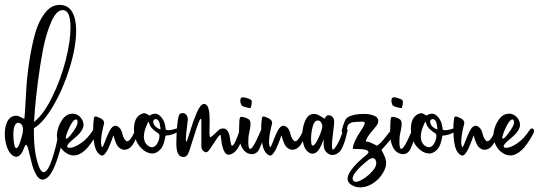

<svg xmlns="http://www.w3.org/2000/svg" viewBox="-62 -726 2262 799"><path d="M12.7 -215.3Q-6.3 -210.4 -6.3 -167.5Q-6.3 -150.9 -4.4 -134.3Q-1 -109.4 5.9 -109.4Q13.2 -109.4 21.7 -135Q30.3 -160.6 32.2 -171.9Q33.7 -185.1 33.7 -186.5Q33.7 -212.9 12.7 -215.3ZM190.9 -705.6Q223.6 -703.1 239.3 -674.6Q254.9 -646 254.9 -598.6Q254.9 -532.2 228.5 -445.6Q202.1 -358.9 160.6 -287.4Q119.1 -215.8 79.1 -192.4V-164.1Q80.1 -99.6 92.8 -54.4Q105.5 -9.3 120.1 -9.3Q121.6 -9.3 123.5 -10.3Q138.7 -16.1 153.6 -60.3Q168.5 -104.5 175.8 -142.1Q183.1 -179.7 183.1 -184.6Q184.6 -193.4 193.8 -193.4Q198.2 -193.4 201.4 -190.4Q204.6 -187.5 204.6 -182.1Q204.6 -152.8 179.4 -73Q154.3 6.8 126 19Q119.6 21.5 115.2 21.5Q99.6 21.5 87.4 -1.2Q75.2 -23.9 69.1 -51Q63 -78.1 56.9 -100.8Q50.8 -123.5 46.4 -123.5Q42.5 -123.5 38.6 -111.8Q25.4 -73.7 5.4 -73.7Q-5.4 -73.7 -16.6 -85.4Q-28.3 -98.1 -35.2 -120.8Q-42 -143.6 -42 -168.5Q-42 -197.3 -32.5 -218.3Q-22.9 -239.3 -4.4 -243.2Q0 -244.6 4.9 -244.6Q13.7 -244.6 25.9 -237.8Q38.1 -231 38.6 -231Q40 -231 42.2 -266.1Q44.4 -301.3 47.4 -354Q50.3 -406.7 59.6 -468.3Q68.8 -529.8 83 -582.5Q97.2 -635.3 123.8 -670.4Q150.4 -705.6 185.5 -705.6ZM79.6 -218.8Q118.7 -248.5 154.8 -321.8Q190.9 -395 211.2 -474.6Q231.4 -554.2 231.4 -612.3Q231.4 -684.1 198.7 -684.1Q198.2 -684.1 196.8 -683.8Q195.3 -683.6 194.8 -683.6Q170.9 -680.7 150.1 -632.3Q129.4 -584 117.2 -520.8Q105 -457.5 95.9 -386.7Q86.9 -315.9 83.5 -273.4Q80.1 -231 79.6 -218.8Z M218.8 -177.7Q210.4 -156.2 211.9 -150.9Q212.4 -148.9 214.4 -148.9Q221.2 -148.9 239.5 -174.1Q257.8 -199.2 260.3 -212.4Q261.2 -216.3 260.3 -222.7Q258.8 -229 253.4 -229Q249.5 -229 243.7 -223.1Q232.4 -211.4 218.8 -177.7ZM325.7 -185.1Q330.1 -191.4 335.4 -191.4Q341.8 -191.4 343.3 -184.6Q345.2 -177.7 340.3 -168.9Q293 -79.1 244.6 -79.1Q233.9 -79.1 222.7 -84Q197.3 -96.2 184.6 -122.1Q179.7 -131.8 177.7 -140.1Q174.8 -151.9 174.8 -163.6Q174.8 -167.5 175.8 -174.3Q180.2 -203.6 197.3 -228.3Q214.4 -252.9 241.2 -252.9Q253.4 -252.9 264.2 -245.4Q274.9 -237.8 280.8 -226.1Q281.7 -224.1 284.2 -216.8Q287.1 -206.5 283.7 -195.3Q278.3 -181.2 268.3 -170.2Q258.3 -159.2 244.4 -147.9Q230.5 -136.7 223.1 -128.4Q216.3 -120.1 217.8 -115.7Q219.2 -110.8 228 -110.8Q246.1 -110.8 274.4 -129.9Q302.7 -148.9 325.7 -185.1Z M501.5 -190.4Q505.9 -194.8 511.2 -192.1Q516.6 -189.5 514.2 -181.2Q502.9 -141.6 490 -123.3Q477.1 -105 459 -103Q447.3 -102.1 438.2 -108.2Q429.2 -114.3 424.3 -123.5Q419.4 -132.8 416.3 -142.3Q413.1 -151.9 411.4 -157.7Q409.7 -163.6 409.2 -162.1Q408.2 -158.7 406.5 -153.1Q404.8 -147.5 399.2 -133.1Q393.6 -118.7 388.4 -107.7Q383.3 -96.7 376.2 -87.6Q369.1 -78.6 363.3 -78.6Q354 -78.6 343.3 -92.8Q325.7 -116.2 325.7 -189.9Q325.7 -213.9 328.6 -232.4Q329.1 -237.3 330.8 -239.5Q332.5 -241.7 336.2 -241.2Q339.8 -240.7 342 -240Q344.2 -239.3 351.1 -236.3Q371.1 -228 371.1 -215.3Q371.1 -212.4 370.4 -209Q369.6 -205.6 368.2 -200.7Q366.7 -195.8 366.2 -192.4Q358.4 -158.2 358.4 -135.3Q358.4 -120.6 362.8 -113.3Q367.7 -116.2 375.7 -138.9Q383.8 -161.6 394.5 -182.1Q405.3 -202.6 418 -202.6Q426.8 -202.6 435.5 -193.8Q443.4 -186 448 -166.7Q452.6 -147.5 463.4 -139.2Q464.4 -138.2 467.3 -138.2Q476.1 -138.2 487.1 -156.5Q498 -174.8 501.5 -190.4Z M556.2 -118.2Q563 -113.3 570.3 -113.3Q583.5 -113.3 592.5 -129.2Q601.6 -145 601.6 -160.2V-162.6Q601.6 -165.5 600.1 -167.7Q598.6 -169.9 596.9 -171.1Q595.2 -172.4 591.8 -174.6Q588.4 -176.8 586.4 -178.2Q568.8 -190.9 562.5 -204.1Q559.6 -209.5 557.6 -216.8Q555.7 -222.7 551.8 -212.4Q536.6 -180.7 536.6 -157.2Q536.6 -152.3 538.6 -142.6Q542.5 -127.9 553.2 -120.1ZM584 -230.5Q572.8 -226.1 576.2 -214.8Q579.6 -199.7 597.2 -190.9Q605.5 -186.5 606 -188Q606 -188.5 605 -197.8Q603.5 -208.5 602.5 -212.4Q597.7 -230.5 585.9 -230.5ZM627 -161.6Q620.6 -126 611.3 -111.8Q603.5 -100.1 591.3 -92.8Q582.5 -87.4 571.3 -87.4Q553.2 -87.4 535.2 -101.3Q517.1 -115.2 507.3 -135.3Q502.9 -144 499.5 -156.7Q495.6 -170.9 495.6 -189.5Q495.6 -241.7 531.7 -253.9Q536.1 -254.4 537.8 -254.9Q539.6 -255.4 543.5 -253.9Q547.4 -252.4 548.8 -251.7Q550.3 -251 554.4 -248.5Q558.6 -246.1 560.5 -245.1Q573.2 -252.9 583.5 -252.9Q600.1 -252.9 614.7 -231Q622.1 -218.8 624 -209.5Q625 -205.6 626.2 -197.8Q627.4 -189.9 628.4 -186Q633.8 -184.1 640.1 -184.1Q648.9 -184.1 662.4 -188.2Q675.8 -192.4 676.8 -192.4Q684.1 -193.4 684.6 -187.5Q685.1 -181.2 675.8 -175.8Q651.9 -162.6 627 -161.6Z M775.9 -120.1Q775.9 -120.1 775.9 -222.2Q775.9 -247.1 761.2 -207.5Q757.3 -197.8 727.1 -102.5Q724.1 -93.8 723.1 -91.3Q715.3 -72.3 701.7 -72.3Q699.7 -72.3 691.9 -74.2Q688.5 -75.7 685.8 -77.9Q683.1 -80.1 681.2 -83.3Q679.2 -86.4 677.7 -89.4Q676.3 -92.3 675.3 -96.7Q674.3 -101.1 673.6 -104Q672.9 -106.9 672.6 -112.1Q672.4 -117.2 672.1 -119.1Q671.9 -121.1 671.9 -126Q671.9 -130.9 671.9 -131.3V-135.3Q671.9 -166 675.8 -207.3Q679.7 -248.5 687.5 -252.9Q693.8 -255.4 698.2 -255.4Q708 -255.4 713.9 -247.3Q719.7 -239.3 719.7 -227.5Q719.7 -226.6 719.5 -225.6Q719.2 -224.6 719.2 -224.1Q718.8 -220.2 716.6 -203.1Q714.4 -186 712.9 -170.2Q711.4 -154.3 711.4 -144.5Q711.4 -139.2 712.4 -134.3Q717.3 -140.1 729.5 -181.2Q741.7 -222.2 757.1 -257.8Q772.5 -293.5 787.6 -293.5Q791 -293.5 794.4 -291.5Q810.5 -282.7 810.5 -226.1Q810.5 -216.8 810.1 -200Q809.6 -183.1 809.6 -176.8Q809.6 -154.8 814 -154.8Q814.5 -154.8 814.5 -155Q814.5 -155.3 814.9 -155.3Q819.3 -157.2 835 -172.6Q850.6 -188 855 -189.5Q860.8 -191.4 866.7 -191.4Q878.9 -191.4 885.7 -180.2Q892.6 -168.9 894.3 -155.5Q896 -142.1 898.2 -130.9Q900.4 -119.6 903.8 -119.6Q906.7 -119.6 910.2 -124.5Q917.5 -133.8 927.2 -161.1Q937 -188.5 942.4 -191.9Q948.7 -195.8 951.4 -189.7Q954.1 -183.6 953.6 -176.3Q952.6 -161.1 939.5 -131.6Q926.3 -102.1 911.6 -90.8Q903.3 -84.5 893.1 -82.5Q878.4 -79.6 870.1 -98.1Q861.8 -116.7 859.4 -139.6L856.4 -163.1Q853 -169.4 836.4 -143.1Q811.5 -105 805.7 -98.1Q799.8 -92.3 795.9 -92.3Q789.6 -92.3 782.7 -98.9Q775.9 -105.5 775.9 -120.1Z M968.8 -88.4Q952.6 -95.7 943.8 -114.3Q939 -124.5 937.5 -131.8Q932.6 -150.9 932.6 -178.7Q932.6 -192.9 933.6 -208.5Q933.6 -237.3 939.5 -239.7Q939.5 -239.7 942.9 -239.7Q951.7 -239.7 963.4 -234.9Q975.1 -230 978 -223.6Q980.5 -218.8 980.5 -209.5Q980.5 -199.7 976.6 -181.2Q972.7 -162.6 972.2 -158.7Q971.2 -140.1 971.2 -135.3Q971.2 -122.6 973.1 -113.8Q975.1 -106.4 979 -106.4Q983.9 -106.4 991.5 -117.9Q999 -129.4 1005.4 -142.8Q1011.7 -156.2 1018.1 -170.4Q1024.4 -184.6 1024.9 -186Q1029.8 -195.3 1034.7 -195.3Q1039.6 -195.3 1041 -188.5Q1043 -179.2 1039.1 -168.9Q1037.1 -163.1 1033.2 -149.7Q1029.3 -136.2 1025.9 -126.7Q1022.5 -117.2 1017.3 -106.4Q1012.2 -95.7 1004.2 -90.1Q996.1 -84.5 986.3 -84.5Q980.5 -84.5 973.1 -86.9ZM970.7 -315.9Q983.9 -312 985.4 -305.7Q986.3 -302.7 984.4 -289.1Q981.4 -276.4 981 -276.4H979.5Q972.2 -276.4 958.5 -280.3Q944.8 -284.2 941.9 -290Q938 -297.9 938 -307.1Q938 -321.3 948.7 -321.3Q950.2 -321.3 956.1 -320.3Z M1200.7 -190.4Q1205.1 -194.8 1210.4 -192.1Q1215.8 -189.5 1213.4 -181.2Q1202.1 -141.6 1189.2 -123.3Q1176.3 -105 1158.2 -103Q1146.5 -102.1 1137.5 -108.2Q1128.4 -114.3 1123.5 -123.5Q1118.7 -132.8 1115.5 -142.3Q1112.3 -151.9 1110.6 -157.7Q1108.9 -163.6 1108.4 -162.1Q1107.4 -158.7 1105.7 -153.1Q1104 -147.5 1098.4 -133.1Q1092.8 -118.7 1087.6 -107.7Q1082.5 -96.7 1075.4 -87.6Q1068.4 -78.6 1062.5 -78.6Q1053.2 -78.6 1042.5 -92.8Q1024.9 -116.2 1024.9 -189.9Q1024.9 -213.9 1027.8 -232.4Q1028.3 -237.3 1030 -239.5Q1031.7 -241.7 1035.4 -241.2Q1039.1 -240.7 1041.3 -240Q1043.5 -239.3 1050.3 -236.3Q1070.3 -228 1070.3 -215.3Q1070.3 -212.4 1069.6 -209Q1068.8 -205.6 1067.4 -200.7Q1065.9 -195.8 1065.4 -192.4Q1057.6 -158.2 1057.6 -135.3Q1057.6 -120.6 1062 -113.3Q1066.9 -116.2 1075 -138.9Q1083 -161.6 1093.8 -182.1Q1104.5 -202.6 1117.2 -202.6Q1126 -202.6 1134.8 -193.8Q1142.6 -186 1147.2 -166.7Q1151.9 -147.5 1162.6 -139.2Q1163.6 -138.2 1166.5 -138.2Q1175.3 -138.2 1186.3 -156.5Q1197.3 -174.8 1200.7 -190.4Z M1260.3 -224.6Q1246.1 -224.6 1239.3 -199.5Q1232.4 -174.3 1232.4 -146.5Q1232.4 -137.7 1233.4 -130.9Q1234.9 -120.1 1239.7 -120.1Q1249 -120.1 1264.2 -153.6Q1279.3 -187 1279.3 -201.7Q1279.3 -202.6 1279.1 -203.9Q1278.8 -205.1 1278.8 -205.6Q1277.8 -212.4 1272.9 -218.5Q1268.1 -224.6 1260.3 -224.6ZM1370.1 -192.9Q1370.1 -193.4 1371.6 -193.4Q1375 -193.4 1379.4 -190.9Q1383.8 -188.5 1384.3 -185.1V-182.1Q1383.3 -178.7 1379.4 -162.4Q1375.5 -146 1371.8 -135.3Q1368.2 -124.5 1361.8 -110.8Q1355.5 -97.2 1345.5 -89.6Q1335.4 -82 1322.8 -81.1Q1311.5 -80.6 1301.8 -87.9Q1292 -95.2 1288.1 -105Q1285.6 -111.8 1284.9 -122.1Q1284.2 -132.3 1285.2 -139.6L1285.6 -146.5Q1282.7 -141.1 1279.8 -133.3Q1262.2 -86.4 1238.8 -86.4Q1230.5 -86.4 1220.7 -93.3Q1209.5 -101.6 1203.6 -117.2Q1200.2 -127 1197.8 -140.6Q1196.3 -151.4 1196.3 -164.1Q1196.3 -199.2 1209 -225.6Q1221.7 -252 1244.1 -252Q1256.3 -252 1269 -244.1Q1272.9 -241.7 1276.6 -239.5Q1280.3 -237.3 1282.2 -236.1Q1284.2 -234.9 1285.6 -233.9Q1287.1 -232.9 1287.8 -232.4Q1288.6 -231.9 1289.1 -231.9Q1289.6 -231.9 1290 -233.4Q1290.5 -234.9 1292.5 -238Q1294.4 -241.2 1297.9 -244.1Q1300.8 -246.6 1305.7 -246.6Q1313 -246.6 1319.8 -241Q1326.7 -235.4 1328.1 -226.1Q1328.6 -224.1 1328.6 -219.2Q1328.6 -208.5 1324 -172.4Q1319.3 -136.2 1319.3 -121.6Q1319.3 -113.8 1319.8 -110.8Q1320.3 -103.5 1323.7 -103.5Q1325.7 -103.5 1328.1 -106Q1340.3 -119.6 1352.1 -146Q1357.4 -158.2 1370.1 -192.9Z M1418 51.3Q1394.5 43.9 1387.2 29.8Q1386.7 28.8 1385.3 24.9Q1384.3 20 1384.3 18.1Q1384.3 3.4 1398.9 -17.6Q1418.5 -45.9 1463.9 -82.5Q1473.1 -89.8 1470.7 -95.2Q1465.3 -106 1425.3 -106Q1425.3 -106 1421.4 -106Q1409.2 -105.5 1407.2 -107.2Q1405.3 -108.9 1408.2 -121.1Q1417.5 -148.9 1438 -179.2Q1451.2 -199.2 1454.6 -208Q1458.5 -217.3 1450.9 -219.2Q1443.4 -221.2 1435.1 -219.2Q1433.1 -219.2 1426.5 -219Q1419.9 -218.8 1417.5 -218.5Q1415 -218.3 1409.4 -217.8Q1403.8 -217.3 1401.1 -216.1Q1398.4 -214.8 1394.8 -213.1Q1391.1 -211.4 1388.7 -208.5Q1386.2 -205.6 1384.8 -202.1Q1383.8 -199.7 1380.4 -185.8Q1377 -171.9 1375.5 -168.9Q1374 -167.5 1370.4 -168.2Q1366.7 -168.9 1363 -173.1Q1359.4 -177.2 1359.9 -182.1Q1371.6 -230 1384.8 -237.8Q1408.2 -252 1451.7 -252Q1484.4 -252 1502.4 -240.7Q1510.3 -234.4 1511.7 -227.1Q1514.2 -216.8 1504.9 -203.1Q1501 -197.3 1491.2 -186Q1481.4 -174.8 1478.5 -170.9Q1474.6 -166.5 1467.8 -155.5Q1460.9 -144.5 1460.9 -139.6Q1460.9 -136.7 1463.4 -136.7Q1471.2 -136.2 1479.2 -133.1Q1487.3 -129.9 1495.6 -125.2Q1503.9 -120.6 1506.8 -119.6Q1520 -126.5 1543.9 -157.5Q1567.9 -188.5 1572.3 -191.4Q1574.7 -193.4 1577.1 -193.4Q1580.6 -193.4 1582 -188Q1585 -176.8 1580.6 -169.4Q1572.3 -156.2 1562 -143.6Q1551.8 -130.9 1540 -118.2Q1528.3 -105.5 1525.4 -102.1Q1526.9 -98.6 1530.8 -91.6Q1534.7 -84.5 1535.6 -82Q1540.5 -72.3 1542.5 -63.5Q1544.9 -55.2 1544.9 -47.9Q1544.9 -22.5 1522 7.8Q1507.3 26.9 1484.4 40.3Q1461.4 53.7 1436.5 53.7Q1429.2 53.7 1421.9 52.2ZM1409.7 27.3Q1413.1 30.8 1418.9 30.8Q1433.1 30.8 1460 11.7Q1475.1 1 1489.5 -15.6Q1503.9 -32.2 1503.9 -47.9Q1503.9 -49.8 1502.9 -54.7Q1502.4 -57.1 1500.5 -61Q1496.6 -67.9 1489.3 -67.9Q1478.5 -67.9 1463.9 -54.7Q1405.3 -6.3 1405.3 17.1Q1405.3 22.9 1409.7 27.3Z M1597.7 -88.4Q1581.5 -95.7 1572.8 -114.3Q1567.9 -124.5 1566.4 -131.8Q1561.5 -150.9 1561.5 -178.7Q1561.5 -192.9 1562.5 -208.5Q1562.5 -237.3 1568.4 -239.7Q1568.4 -239.7 1571.8 -239.7Q1580.6 -239.7 1592.3 -234.9Q1604 -230 1606.9 -223.6Q1609.4 -218.8 1609.4 -209.5Q1609.4 -199.7 1605.5 -181.2Q1601.6 -162.6 1601.1 -158.7Q1600.1 -140.1 1600.1 -135.3Q1600.1 -122.6 1602.1 -113.8Q1604 -106.4 1607.9 -106.4Q1612.8 -106.4 1620.4 -117.9Q1627.9 -129.4 1634.3 -142.8Q1640.6 -156.2 1647 -170.4Q1653.3 -184.6 1653.8 -186Q1658.7 -195.3 1663.6 -195.3Q1668.5 -195.3 1669.9 -188.5Q1671.9 -179.2 1668 -168.9Q1666 -163.1 1662.1 -149.7Q1658.2 -136.2 1654.8 -126.7Q1651.4 -117.2 1646.2 -106.4Q1641.1 -95.7 1633.1 -90.1Q1625 -84.5 1615.2 -84.5Q1609.4 -84.5 1602.1 -86.9ZM1599.6 -315.9Q1612.8 -312 1614.3 -305.7Q1615.2 -302.7 1613.3 -289.1Q1610.4 -276.4 1609.9 -276.4H1608.4Q1601.1 -276.4 1587.4 -280.3Q1573.7 -284.2 1570.8 -290Q1566.9 -297.9 1566.9 -307.1Q1566.9 -321.3 1577.6 -321.3Q1579.1 -321.3 1585 -320.3Z M1708.5 -118.2Q1715.3 -113.3 1722.7 -113.3Q1735.8 -113.3 1744.9 -129.2Q1753.9 -145 1753.9 -160.2V-162.6Q1753.9 -165.5 1752.4 -167.7Q1751 -169.9 1749.3 -171.1Q1747.6 -172.4 1744.1 -174.6Q1740.7 -176.8 1738.8 -178.2Q1721.2 -190.9 1714.8 -204.1Q1711.9 -209.5 1710 -216.8Q1708 -222.7 1704.1 -212.4Q1689 -180.7 1689 -157.2Q1689 -152.3 1690.9 -142.6Q1694.8 -127.9 1705.6 -120.1ZM1736.3 -230.5Q1725.1 -226.1 1728.5 -214.8Q1731.9 -199.7 1749.5 -190.9Q1757.8 -186.5 1758.3 -188Q1758.3 -188.5 1757.3 -197.8Q1755.9 -208.5 1754.9 -212.4Q1750 -230.5 1738.3 -230.5ZM1779.3 -161.6Q1772.9 -126 1763.7 -111.8Q1755.9 -100.1 1743.7 -92.8Q1734.9 -87.4 1723.6 -87.4Q1705.6 -87.4 1687.5 -101.3Q1669.4 -115.2 1659.7 -135.3Q1655.3 -144 1651.9 -156.7Q1647.9 -170.9 1647.9 -189.5Q1647.9 -241.7 1684.1 -253.9Q1688.5 -254.4 1690.2 -254.9Q1691.9 -255.4 1695.8 -253.9Q1699.7 -252.4 1701.2 -251.7Q1702.6 -251 1706.8 -248.5Q1710.9 -246.1 1712.9 -245.1Q1725.6 -252.9 1735.8 -252.9Q1752.4 -252.9 1767.1 -231Q1774.4 -218.8 1776.4 -209.5Q1777.3 -205.6 1778.6 -197.8Q1779.8 -189.9 1780.8 -186Q1786.1 -184.1 1792.5 -184.1Q1801.3 -184.1 1814.7 -188.2Q1828.1 -192.4 1829.1 -192.4Q1836.4 -193.4 1836.9 -187.5Q1837.4 -181.2 1828.1 -175.8Q1804.2 -162.6 1779.3 -161.6Z M2000.5 -190.4Q2004.9 -194.8 2010.3 -192.1Q2015.6 -189.5 2013.2 -181.2Q2002 -141.6 1989 -123.3Q1976.1 -105 1958 -103Q1946.3 -102.1 1937.3 -108.2Q1928.2 -114.3 1923.3 -123.5Q1918.5 -132.8 1915.3 -142.3Q1912.1 -151.9 1910.4 -157.7Q1908.7 -163.6 1908.2 -162.1Q1907.2 -158.7 1905.5 -153.1Q1903.8 -147.5 1898.2 -133.1Q1892.6 -118.7 1887.5 -107.7Q1882.3 -96.7 1875.2 -87.6Q1868.2 -78.6 1862.3 -78.6Q1853 -78.6 1842.3 -92.8Q1824.7 -116.2 1824.7 -189.9Q1824.7 -213.9 1827.6 -232.4Q1828.1 -237.3 1829.8 -239.5Q1831.5 -241.7 1835.2 -241.2Q1838.9 -240.7 1841.1 -240Q1843.3 -239.3 1850.1 -236.3Q1870.1 -228 1870.1 -215.3Q1870.1 -212.4 1869.4 -209Q1868.7 -205.6 1867.2 -200.7Q1865.7 -195.8 1865.2 -192.4Q1857.4 -158.2 1857.4 -135.3Q1857.4 -120.6 1861.8 -113.3Q1866.7 -116.2 1874.8 -138.9Q1882.8 -161.6 1893.6 -182.1Q1904.3 -202.6 1917 -202.6Q1925.8 -202.6 1934.6 -193.8Q1942.4 -186 1947 -166.7Q1951.7 -147.5 1962.4 -139.2Q1963.4 -138.2 1966.3 -138.2Q1975.1 -138.2 1986.1 -156.5Q1997.1 -174.8 2000.5 -190.4Z M2035.2 -177.7Q2026.9 -156.2 2028.3 -150.9Q2028.8 -148.9 2030.8 -148.9Q2037.6 -148.9 2055.9 -174.1Q2074.2 -199.2 2076.7 -212.4Q2077.6 -216.3 2076.7 -222.7Q2075.2 -229 2069.8 -229Q2065.9 -229 2060.1 -223.1Q2048.8 -211.4 2035.2 -177.7ZM2142.1 -185.1Q2146.5 -191.4 2151.9 -191.4Q2158.2 -191.4 2159.7 -184.6Q2161.6 -177.7 2156.7 -168.9Q2109.4 -79.1 2061 -79.1Q2050.3 -79.1 2039.1 -84Q2013.7 -96.2 2001 -122.1Q1996.1 -131.8 1994.1 -140.1Q1991.2 -151.9 1991.2 -163.6Q1991.2 -167.5 1992.2 -174.3Q1996.6 -203.6 2013.7 -228.3Q2030.8 -252.9 2057.6 -252.9Q2069.8 -252.9 2080.6 -245.4Q2091.3 -237.8 2097.2 -226.1Q2098.1 -224.1 2100.6 -216.8Q2103.5 -206.5 2100.1 -195.3Q2094.7 -181.2 2084.7 -170.2Q2074.7 -159.2 2060.8 -147.9Q2046.9 -136.7 2039.6 -128.4Q2032.7 -120.1 2034.2 -115.7Q2035.6 -110.8 2044.4 -110.8Q2062.5 -110.8 2090.8 -129.9Q2119.1 -148.9 2142.1 -185.1Z"/></svg>

Font: Sintesa 3
Style: 3
Weight: 400
Version: Version 001.000